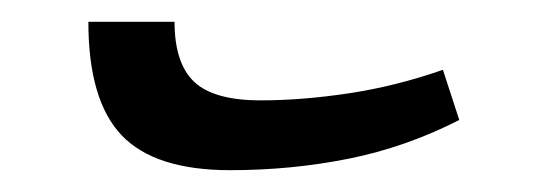

<svg xmlns="http://www.w3.org/2000/svg" viewBox="-20 -358 496 176"><path d="M191 -202Q122 -202 91.5 -234Q61 -266 61 -338H140Q140 -300 158 -283Q176 -266 219 -266Q257 -266 300 -272.5Q343 -279 386 -294L401 -248Q352 -223 299.5 -212.5Q247 -202 191 -202Z"/></svg>

Font: Noto Serif Armenian
Style: Regular
Weight: 400
Designer: Monotype Design Team
Foundry: Monotype Imaging Inc.
Version: Version 2.007